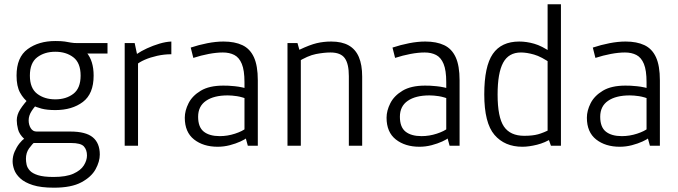

<svg xmlns="http://www.w3.org/2000/svg" viewBox="-20 -683 3179 900"><path d="M232.9 196.8Q171.9 196.8 133.8 184.6Q95.7 172.4 75 153.1Q54.2 133.8 46.6 112.5Q39.1 91.3 39.1 73.2Q39.1 49.3 48.6 27.6Q58.1 5.9 70.8 -10.3Q83.5 -26.4 93.3 -32.2Q70.3 -53.7 64.5 -76.9Q58.6 -100.1 58.6 -119.1Q58.6 -145 75 -170.7Q91.3 -196.3 122.6 -230L117.2 -198.7Q90.3 -218.8 74 -248.8Q57.6 -278.8 57.6 -328.6Q57.6 -414.6 109.4 -452.6Q161.1 -490.7 239.3 -490.7Q268.1 -490.7 283.7 -488.3Q299.3 -485.8 312 -483.4Q324.7 -481 343.8 -481H483.9V-432.1H360.4L385.7 -437Q418.9 -397.5 418.9 -328.6Q418.9 -243.2 368.4 -205.1Q317.9 -167 239.3 -167Q200.7 -167 174.8 -173.8Q148.9 -180.7 131.8 -189.9L155.8 -195.3Q142.6 -184.6 128.4 -162.8Q114.3 -141.1 114.3 -119.1Q114.3 -98.1 124 -82.3Q133.8 -66.4 151.4 -66.4H309.6Q382.3 -66.4 415 -39.3Q447.8 -12.2 447.8 41.5Q447.8 74.2 428 110.4Q408.2 146.5 361.3 171.6Q314.5 196.8 232.9 196.8ZM231 146.5Q290 146.5 324.2 131.1Q358.4 115.7 373 92.3Q387.7 68.8 387.7 45.9Q387.7 19.5 373.3 3.4Q358.9 -12.7 312.5 -12.7H115.2L147.9 -22.9Q130.4 -7.3 116 12.9Q101.6 33.2 101.6 61.5Q101.6 74.2 104.7 88.9Q107.9 103.5 119.9 116.7Q131.8 129.9 158.2 138.2Q184.6 146.5 231 146.5ZM239.3 -217.3Q290 -217.3 324 -243.4Q357.9 -269.5 357.9 -328.6Q357.9 -388.2 324 -414.3Q290 -440.4 239.3 -440.4Q188.5 -440.4 154.3 -414.3Q120.1 -388.2 120.1 -328.6Q120.1 -269.5 154.3 -243.4Q188.5 -217.3 239.3 -217.3Z M564.5 0V-481H611.3L622.1 -430.2Q641.1 -443.4 668.9 -456.3Q696.8 -469.2 727.1 -478.3Q757.3 -487.3 783.2 -488.3V-428.7Q749.5 -428.7 716.8 -421.4Q684.1 -414.1 658.4 -402.8Q632.8 -391.6 619.6 -379.4L627 -407.2V0Z M1000.5 4.9Q933.1 4.9 889.6 -29.3Q846.2 -63.5 846.2 -131.3Q846.2 -164.1 863.8 -199Q881.3 -233.9 921.1 -257.8Q960.9 -281.7 1026.9 -281.7Q1047.9 -282.2 1081.3 -278.8Q1114.7 -275.4 1151.4 -263.7L1126 -248V-297.4Q1126 -353.5 1113.5 -383.5Q1101.1 -413.6 1078.4 -425.3Q1055.7 -437 1024.9 -437Q995.1 -437 958.7 -430.2Q922.4 -423.3 886.2 -411.6L874 -460Q912.1 -472.7 952.1 -480.5Q992.2 -488.3 1027.8 -488.3Q1080.1 -488.3 1116 -471.4Q1151.9 -454.6 1170.2 -414.8Q1188.5 -375 1188.5 -306.2V0H1141.6L1126.5 -55.2L1138.2 -37.6Q1128.9 -29.8 1107.2 -19.8Q1085.4 -9.8 1057.4 -2.4Q1029.3 4.9 1000.5 4.9ZM1010.3 -44.9Q1046.4 -44.9 1081.5 -56.4Q1116.7 -67.9 1134.8 -83L1126 -54.7V-245.1L1143.6 -216.8Q1114.7 -228.5 1090.8 -232.2Q1066.9 -235.8 1047.4 -235.8Q982.4 -235.8 945.6 -210.4Q908.7 -185.1 908.7 -135.7Q908.7 -86.9 935.3 -65.9Q961.9 -44.9 1010.3 -44.9Z M1327.6 0V-481H1374.5L1383.3 -449.7Q1432.6 -473.1 1464.8 -480.7Q1497.1 -488.3 1532.7 -488.3Q1582.5 -488.3 1614.5 -470.2Q1646.5 -452.1 1662.1 -415.8Q1677.7 -379.4 1677.7 -323.7V0H1615.2V-326.2Q1615.2 -384.3 1595.9 -410.6Q1576.7 -437 1529.3 -437Q1499.5 -437 1461.2 -429.7Q1422.9 -422.4 1372.1 -390.6L1390.1 -423.3V0Z M1946.3 4.9Q1878.9 4.9 1835.4 -29.3Q1792 -63.5 1792 -131.3Q1792 -164.1 1809.6 -199Q1827.1 -233.9 1866.9 -257.8Q1906.7 -281.7 1972.7 -281.7Q1993.7 -282.2 2027.1 -278.8Q2060.5 -275.4 2097.2 -263.7L2071.8 -248V-297.4Q2071.8 -353.5 2059.3 -383.5Q2046.9 -413.6 2024.2 -425.3Q2001.5 -437 1970.7 -437Q1940.9 -437 1904.5 -430.2Q1868.2 -423.3 1832 -411.6L1819.8 -460Q1857.9 -472.7 1897.9 -480.5Q1938 -488.3 1973.6 -488.3Q2025.9 -488.3 2061.8 -471.4Q2097.7 -454.6 2116 -414.8Q2134.3 -375 2134.3 -306.2V0H2087.4L2072.3 -55.2L2084 -37.6Q2074.7 -29.8 2053 -19.8Q2031.2 -9.8 2003.2 -2.4Q1975.1 4.9 1946.3 4.9ZM1956.1 -44.9Q1992.2 -44.9 2027.3 -56.4Q2062.5 -67.9 2080.6 -83L2071.8 -54.7V-245.1L2089.4 -216.8Q2060.5 -228.5 2036.6 -232.2Q2012.7 -235.8 1993.2 -235.8Q1928.2 -235.8 1891.4 -210.4Q1854.5 -185.1 1854.5 -135.7Q1854.5 -86.9 1881.1 -65.9Q1907.7 -44.9 1956.1 -44.9Z M2428.7 4.9Q2345.7 4.9 2297.9 -50.8Q2250 -106.4 2250 -240.7Q2250 -372.1 2290 -430.2Q2330.1 -488.3 2414.1 -488.3Q2448.2 -488.3 2484.1 -478Q2520 -467.8 2563 -438L2546.9 -428.7V-663.1H2609.4V0H2562.5L2546.4 -44.9L2566.9 -34.7Q2535.6 -14.2 2497.3 -4.6Q2459 4.9 2428.7 4.9ZM2437.5 -46.4Q2476.6 -46.4 2502.2 -53.5Q2527.8 -60.5 2562 -78.1L2546.9 -54.7V-417L2564.9 -384.3Q2517.6 -417.5 2483.4 -427.2Q2449.2 -437 2421.9 -437Q2364.3 -437 2338.4 -388.9Q2312.5 -340.8 2312.5 -239.7Q2312.5 -133.8 2342 -90.1Q2371.6 -46.4 2437.5 -46.4Z M2885.3 4.9Q2817.9 4.9 2774.4 -29.3Q2731 -63.5 2731 -131.3Q2731 -164.1 2748.5 -199Q2766.1 -233.9 2805.9 -257.8Q2845.7 -281.7 2911.6 -281.7Q2932.6 -282.2 2966.1 -278.8Q2999.5 -275.4 3036.1 -263.7L3010.7 -248V-297.4Q3010.7 -353.5 2998.3 -383.5Q2985.8 -413.6 2963.1 -425.3Q2940.4 -437 2909.7 -437Q2879.9 -437 2843.5 -430.2Q2807.1 -423.3 2771 -411.6L2758.8 -460Q2796.9 -472.7 2836.9 -480.5Q2877 -488.3 2912.6 -488.3Q2964.8 -488.3 3000.7 -471.4Q3036.6 -454.6 3054.9 -414.8Q3073.2 -375 3073.2 -306.2V0H3026.4L3011.2 -55.2L3022.9 -37.6Q3013.7 -29.8 2991.9 -19.8Q2970.2 -9.8 2942.1 -2.4Q2914.1 4.9 2885.3 4.9ZM2895 -44.9Q2931.2 -44.9 2966.3 -56.4Q3001.5 -67.9 3019.5 -83L3010.7 -54.7V-245.1L3028.3 -216.8Q2999.5 -228.5 2975.6 -232.2Q2951.7 -235.8 2932.1 -235.8Q2867.2 -235.8 2830.3 -210.4Q2793.5 -185.1 2793.5 -135.7Q2793.5 -86.9 2820.1 -65.9Q2846.7 -44.9 2895 -44.9Z"/></svg>

Font: Anaheim
Style: Regular
Weight: 400
Designer: Vernon Adams
Foundry: Vernon Adams
Version: Version 2.001